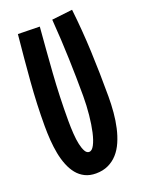

<svg xmlns="http://www.w3.org/2000/svg" viewBox="-137 -773 636 847"><g transform="rotate(-20 181.0 -349.5)"><path d="M311 -707Q322.3 -607.4 326.7 -505.6Q331.1 -403.8 331.1 -293Q331.1 -255.4 327.9 -218.5Q324.7 -181.6 317.1 -148.2Q309.6 -114.7 297.1 -86.2Q284.7 -57.6 266.1 -36.9Q247.6 -16.1 222.2 -4.2Q196.8 7.8 164.1 7.8Q134.8 7.8 112.8 -3.2Q90.8 -14.2 75.2 -33.4Q59.6 -52.7 49.1 -78.9Q38.6 -105 32.7 -135.5Q26.9 -166 24.4 -199.2Q22 -232.4 22 -266.1Q22 -367.7 30.3 -471.9Q38.6 -576.2 49.8 -688L151.9 -686Q143.1 -581.1 135.5 -474.1Q127.9 -367.2 127.9 -253.9Q127.9 -221.2 129.9 -191.9Q131.8 -162.6 136.7 -140.4Q141.6 -118.2 149.2 -105Q156.7 -91.8 168 -91.8Q181.2 -91.8 192.1 -112.5Q203.1 -133.3 210.7 -167.2Q218.3 -201.2 222.7 -244.6Q227.1 -288.1 227.1 -333Q227.1 -376 226.3 -419.4Q225.6 -462.9 224.1 -507.6Q222.7 -552.2 220.2 -598.9Q217.8 -645.5 213.9 -695.8Z"/></g></svg>

Font: Mouse Memoirs
Style: Regular
Weight: 400
Version: Version 1.000